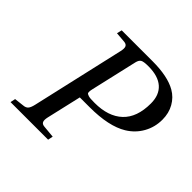

<svg xmlns="http://www.w3.org/2000/svg" viewBox="-173 -860 1027 1027"><g transform="rotate(45 340.5 -346.0)"><path d="M40 0 45.9 -28.8 101.1 -35.2Q119.1 -36.6 128.2 -46.9Q137.2 -57.1 143.1 -83L263.2 -608.9Q269 -633.8 263.7 -645.3Q258.3 -656.7 241.2 -658.2L182.1 -663.1L189 -691.9H422.9Q537.1 -691.9 600.1 -655.8Q637.7 -634.3 659.4 -595.9Q681.2 -557.6 681.2 -507.8Q681.2 -451.2 654.5 -403.8Q627.9 -356.4 580.1 -327.1Q502.9 -279.8 357.9 -279.8H284.2L238.8 -83Q233.4 -59.1 238.5 -47.9Q243.7 -36.6 261.2 -35.2L330.1 -28.8L324.2 0ZM300.8 -356.9Q298.8 -346.7 298.1 -342.3Q297.4 -337.9 298.1 -331.8Q298.8 -325.7 302.5 -323.5Q306.2 -321.3 313.2 -318.8Q320.3 -316.4 331.8 -315.7Q343.3 -314.9 360.8 -314.9Q463.9 -314.9 520 -367.7Q576.2 -420.4 576.2 -525.9Q576.2 -589.8 538.1 -623.5Q500 -657.2 425.8 -657.2Q389.6 -657.2 378.2 -650.1Q366.7 -643.1 361.8 -622.1Z"/></g></svg>

Font: Linguistics Pro
Style: Italic
Weight: 400
Italic angle: -12°
Designer: Stefan Peev, Context Ltd
Foundry: Stefan Peev, Context Ltd
Version: Version 001.000